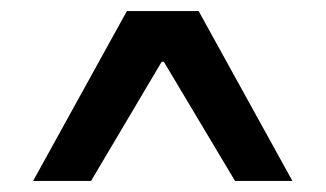

<svg xmlns="http://www.w3.org/2000/svg" viewBox="-20 -809 590 348"><path d="M210 -789H340L510 -481H406L277 -697H273L145 -481H40Z"/></svg>

Font: Encode Sans Wide
Style: SemiBold
Weight: 600
Designer: Pablo Impallari, Andres Torresi
Foundry: Pablo Impallari, Andres Torresi
Version: Version 1.000; ttfautohint (v1.00) -l 8 -r 50 -G 200 -x 14 -